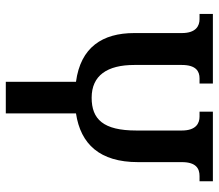

<svg xmlns="http://www.w3.org/2000/svg" viewBox="-66 -688 754 662"><g transform="rotate(90 311.0 -357.0)"><path d="M365 -714V-668H382C405 -668 430 -656 430 -607V-450C430 -336 391 -296 317 -296C240 -296 204 -350 204 -443V-607C204 -656 226 -668 250 -668H268V-714H28V-668H46C69 -668 94 -656 94 -607V-443C94 -333 143 -258 262 -242V0H371V-242C477 -258 539 -324 539 -456V-607C539 -656 561 -668 587 -668H605V-714Z"/></g></svg>

Font: Noto Serif Georgian Condensed Medium
Style: Regular
Weight: 500
Width: 3
Designer: Monotype Design Team, Akaki Razmadze
Foundry: Google LLC
Version: Version 2.003